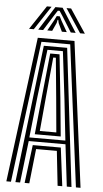

<svg xmlns="http://www.w3.org/2000/svg" viewBox="-63 -1015 563 1054"><g transform="rotate(5 218.0 -488.0)"><path d="M13.6 0 116.9 -800H319.1L422.4 0H397L297.4 -779.7H138.6L39 0ZM114.3 0 140.7 -210.7H295.3L321.7 0H296L275.2 -190.6H160.8L140 0ZM63.5 0 153.7 -759.1H282.3L372.5 0H346.7L319.3 -230.9H116.7L89.3 0ZM118.3 -251H316.9L292 -477.4L260.6 -738.8H175.4L143.2 -477.4ZM146.5 -271.1 167.2 -477.4 192.3 -719.9H243.7L269.6 -477.4L289.5 -271.1ZM172.5 -291.2H263.5L246.5 -477.4L225.2 -699.4H210.8L189.6 -477.4ZM64.7 -844.8 151.9 -976.1H177.3L90.8 -844.8ZM115.4 -844.8 198.6 -976.1H238.4L321.7 -844.8H294.7L243.9 -926.6L223.5 -957.7H213.5L193.2 -926.5L142.3 -844.8ZM165.3 -844.8 198.4 -904 210.3 -927.8H226.8L238.8 -904L272.6 -844.8H245.6L224.2 -890.1L220.3 -907.7H216.7L213 -890.1L192.2 -844.8ZM346.2 -844.8 259.8 -976.1H285.1L372.4 -844.8Z"/></g></svg>

Font: Big Shoulders Inline Thin
Style: Regular
Weight: 100
Designer: Patric King
Foundry: XO Type Co
Version: Version 2.002